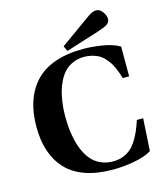

<svg xmlns="http://www.w3.org/2000/svg" viewBox="-132 -1002 952 1115"><g transform="rotate(-15 344.5 -444.5)"><path d="M42 -338.9Q42 -506.3 127.9 -602.1Q222.2 -707 422.9 -707Q474.6 -707 536.4 -697Q598.1 -687 638.2 -663.1V-483.9H600.1Q593.8 -504.4 589.4 -516.8Q585 -529.3 575.7 -550Q566.4 -570.8 557.4 -584.2Q548.3 -597.7 533.7 -613.8Q519 -629.9 502.7 -639.2Q486.3 -648.4 463.4 -654.8Q440.4 -661.1 414.1 -661.1Q377 -661.1 346.4 -647.7Q315.9 -634.3 296.1 -613.5Q276.4 -592.8 261.5 -563.5Q246.6 -534.2 238.8 -506.6Q231 -479 226.3 -447.5Q221.7 -416 220.5 -395.5Q219.2 -375 219.2 -355Q219.2 -327.6 220.9 -301.3Q222.7 -274.9 228.3 -241.7Q233.9 -208.5 242.7 -179.9Q251.5 -151.4 267.3 -123Q283.2 -94.7 303.7 -75Q324.2 -55.2 354.7 -43Q385.3 -30.8 421.9 -30.8Q454.6 -30.8 481.7 -41.3Q508.8 -51.8 527.8 -68.1Q546.9 -84.5 564 -111.6Q581.1 -138.7 592.3 -164.8Q603.5 -190.9 616.2 -228H653.8L642.1 -33.2Q601.1 -8.3 535.4 3.4Q469.7 15.1 408.2 15.1Q313.5 15.1 242.9 -9.8Q172.4 -34.7 128.7 -81.8Q85 -128.9 63.5 -193.1Q42 -257.3 42 -338.9ZM315.9 -751 487.8 -874Q510.7 -891.1 524.4 -897.5Q538.1 -903.8 551.8 -903.8Q573.7 -903.8 589.8 -880.9Q606 -857.9 606 -839.8Q606 -819.3 590.6 -808.1Q575.2 -796.9 533.2 -783.2L330.1 -719.2Z"/></g></svg>

Font: Linguistics Pro
Style: Bold
Weight: 700
Designer: Stefan Peev, Context Ltd
Foundry: Stefan Peev, Context Ltd
Version: Version 001.000